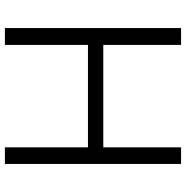

<svg xmlns="http://www.w3.org/2000/svg" viewBox="-8 -732 740 763"><g transform="rotate(90 361.5 -350.0)"><path d="M565 0V-700H631V0ZM91 0V-700H158V0ZM128 -330V-391H589V-330Z"/></g></svg>

Font: SUSE Light
Style: Regular
Weight: 300
Designer: Rene Bieder
Foundry: SUSE
Version: Version 1.000